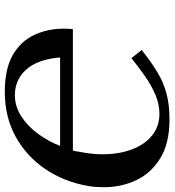

<svg xmlns="http://www.w3.org/2000/svg" viewBox="16 -714 710 781"><g transform="rotate(90 370.5 -323.0)"><path d="M216 -503 183 -545Q231 -583 272 -608Q313 -633 359 -645.5Q405 -658 465 -658Q563 -658 624 -620Q685 -582 713 -521.5Q741 -461 741 -392Q741 -376 740 -359.5Q739 -343 736 -327Q719 -229 667 -152.5Q615 -76 535 -32Q455 12 353 12Q259 12 202.5 -21Q146 -54 121 -109Q96 -164 96 -228Q96 -237 96.5 -246Q97 -255 98 -265H592Q594 -272 595.5 -281Q597 -290 598 -297Q607 -344 607 -384Q607 -453 587 -505.5Q567 -558 530 -587.5Q493 -617 443 -617Q403 -617 364.5 -600.5Q326 -584 289 -558Q252 -532 216 -503ZM573 -213H213Q221 -121 262.5 -75Q304 -29 367 -29Q412 -29 452.5 -55Q493 -81 524 -123.5Q555 -166 573 -213Z"/></g></svg>

Font: Libertinus Serif SemiBold
Style: Italic
Weight: 600
Italic angle: -11.5°
Designer: Philipp H. Poll, Khaled Hosny
Foundry: Caleb Maclennan
Version: Version 7.051;RELEASE